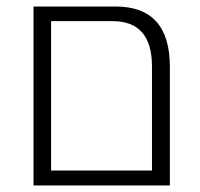

<svg xmlns="http://www.w3.org/2000/svg" viewBox="-20 -570 616 590"><path d="M335 -550Q502 -550 502 -365V0H447H98H83V-550H137ZM137 -46H447V-366Q447 -505 326 -505H137Z"/></svg>

Font: Assistant Light
Style: Regular
Weight: 300
Designer: Hebrew By Ben Nathan, Latin by Paul Hunt
Version: Version 2.001;PS 002.001;hotconv 1.0.88;makeotf.lib2.5.64775